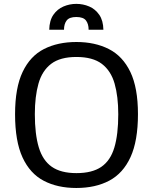

<svg xmlns="http://www.w3.org/2000/svg" viewBox="-20 -939 774 971"><path d="M365.7 11.7Q271 11.7 201.4 -24.7Q131.8 -61 94 -142.8Q56.2 -224.6 56.2 -361.3Q56.2 -495.1 94.5 -575.4Q132.8 -655.8 202.6 -691.2Q272.5 -726.6 366.2 -726.6Q460.4 -726.6 530.5 -690.9Q600.6 -655.3 639.2 -575.2Q677.7 -495.1 677.7 -361.8Q677.7 -226.6 640.1 -144.5Q602.5 -62.5 532.7 -25.4Q462.9 11.7 365.7 11.7ZM366.7 -63.5Q446.3 -63.5 492.4 -95.2Q538.6 -127 558.3 -192.9Q578.1 -258.8 578.1 -361.3Q578.1 -451.2 559.6 -516.1Q541 -581.1 495.1 -616Q449.2 -650.9 366.2 -650.9Q284.2 -650.9 238.5 -616Q192.9 -581.1 174.6 -516.1Q156.2 -451.2 156.2 -361.8Q156.2 -260.7 176 -194.3Q195.8 -127.9 241.7 -95.7Q287.6 -63.5 366.7 -63.5ZM229 -788.6Q230 -835.4 250 -864.3Q270 -893.1 301 -906.2Q332 -919.4 365.7 -919.4Q400.4 -919.4 431.2 -906.2Q461.9 -893.1 481.9 -864.3Q502 -835.4 502.9 -788.6H428.2Q428.2 -817.9 414.8 -835.4Q401.4 -853 365.7 -853Q330.6 -853 317.1 -835.4Q303.7 -817.9 303.7 -788.6Z"/></svg>

Font: Pontano Sans Medium
Style: Regular
Weight: 500
Designer: Vernon Adams
Foundry: Vernon Adams
Version: Version 2.001